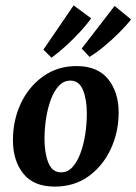

<svg xmlns="http://www.w3.org/2000/svg" viewBox="-20 -679 506 712"><path d="M183 13Q105 13 66.5 -35Q28 -83 28 -159Q28 -233 57 -295Q86 -357 139.5 -395.5Q193 -434 264 -434Q342 -434 381 -385.5Q420 -337 420 -262Q420 -189 390.5 -126Q361 -63 308 -25Q255 13 183 13ZM204 -40Q230 -39 248 -58.5Q266 -78 278 -110Q290 -142 296 -180.5Q302 -219 302 -258Q302 -310 288 -344.5Q274 -379 243 -380Q218 -381 199.5 -362Q181 -343 169 -311Q157 -279 151 -240.5Q145 -202 145 -164Q145 -112 159 -76.5Q173 -41 204 -40ZM141 -495 253 -659 318 -611Q302 -588 276.5 -560.5Q251 -533 223 -507.5Q195 -482 171 -465ZM283 -499 405 -657 466 -607Q449 -585 422 -558Q395 -531 366 -507Q337 -483 312 -468Z"/></svg>

Font: Yrsa SemiBold
Style: Italic
Weight: 600
Italic angle: -7.10001°
Version: Version 2.004